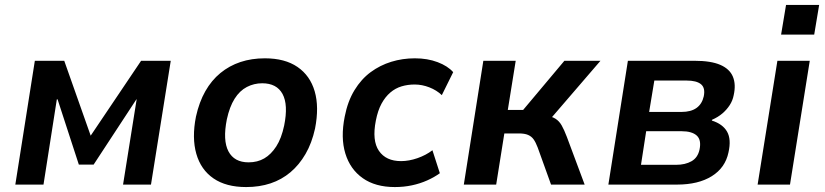

<svg xmlns="http://www.w3.org/2000/svg" viewBox="-20 -747 3339 777"><path d="M42 0 121 -501H240L347 -198L551 -501H671L591 0H478L533 -345H532L359 -81H299L213 -345H210L156 0Z M976 10Q895 10 844 -25Q793 -60 774.5 -124.5Q756 -189 773 -275Q786 -334 811 -378Q836 -422 872 -451.5Q908 -481 953 -496Q998 -511 1052 -511Q1133 -511 1184 -476Q1235 -441 1253.5 -377.5Q1272 -314 1255 -227Q1242 -168 1216.5 -124Q1191 -80 1155.5 -50Q1120 -20 1075 -5Q1030 10 976 10ZM986 -90Q1022 -90 1049.5 -106Q1077 -122 1098 -154.5Q1119 -187 1130 -239Q1147 -323 1123.5 -366.5Q1100 -410 1041 -410Q1008 -410 979 -395Q950 -380 929.5 -347.5Q909 -315 898 -264Q881 -179 904.5 -134.5Q928 -90 986 -90Z M1578 10Q1499 10 1448 -26Q1397 -62 1377.5 -126Q1358 -190 1375 -275Q1387 -337 1414.5 -382Q1442 -427 1480 -455Q1518 -483 1563.5 -497Q1609 -511 1659 -511Q1710 -511 1751 -495.5Q1792 -480 1814 -455L1768 -362Q1747 -382 1717.5 -393.5Q1688 -405 1658 -405Q1630 -405 1605 -397.5Q1580 -390 1559.5 -372.5Q1539 -355 1524 -327.5Q1509 -300 1501 -259Q1485 -178 1513.5 -136.5Q1542 -95 1603 -95Q1635 -95 1669.5 -107Q1704 -119 1730 -139L1760 -46Q1738 -30 1709 -17Q1680 -4 1647 3Q1614 10 1578 10Z M1857 0 1936 -501H2067L2035 -302H2097L2264 -501H2410L2194 -250L2185 -281Q2213 -276 2228 -266.5Q2243 -257 2253 -239.5Q2263 -222 2274 -193L2346 0H2210L2156 -150Q2148 -171 2139.5 -183Q2131 -195 2117 -201Q2103 -207 2080 -207H2021L1988 0Z M2442 0 2521 -501H2791Q2857 -501 2895 -484.5Q2933 -468 2946 -436.5Q2959 -405 2949 -361Q2945 -340 2933 -321.5Q2921 -303 2903.5 -288Q2886 -273 2861 -262V-259Q2905 -245 2922.5 -214Q2940 -183 2928 -130Q2915 -68 2860.5 -34Q2806 0 2720 0ZM2574 -80H2716Q2753 -80 2778.5 -94.5Q2804 -109 2811 -142Q2819 -181 2799.5 -198.5Q2780 -216 2738 -216H2595ZM2607 -294H2738Q2776 -294 2798.5 -310Q2821 -326 2828 -357Q2835 -391 2817 -406Q2799 -421 2759 -421H2628Z M3141 -607 3161 -727H3295L3275 -607ZM3046 0 3126 -501H3257L3177 0Z"/></svg>

Font: Nunito Sans 7pt SemiCondensed
Style: Bold Italic
Weight: 700
Width: 4
Italic angle: -9°
Designer: Vernon Adams
Foundry: Vernon Adams
Version: Version 3.101;gftools[0.9.27]